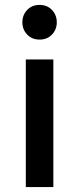

<svg xmlns="http://www.w3.org/2000/svg" viewBox="-20 -761 322 781"><path d="M71 -670Q71 -700 90.5 -720.5Q110 -741 141 -741Q172 -741 191.5 -720.5Q211 -700 211 -670Q211 -641 191.5 -620.5Q172 -600 141 -600Q110 -600 90.5 -620.5Q71 -641 71 -670ZM85 0V-519H197V0Z"/></svg>

Font: Radio Canada Medium
Style: Regular
Weight: 500
Designer: Charles Daoud, Etienne Aubert Bonn, Alexandre Saumier Demers, Jacques Le Bailly
Foundry: Radio-Canada
Version: Version 2.104; ttfautohint (v1.8.4.7-5d5b);gftools[0.9.28.de